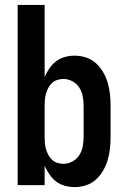

<svg xmlns="http://www.w3.org/2000/svg" viewBox="-20 -755 515 783"><path d="M284 8Q264 8 244 2.5Q224 -3 208.5 -15Q193 -27 181.5 -44Q170 -61 162 -79V0H52V-735H162V-441Q170 -459 181.5 -476Q193 -493 208.5 -505Q224 -517 244 -522.5Q264 -528 284 -528Q308 -528 331 -520.5Q354 -513 371.5 -497Q389 -481 401 -460Q413 -439 419.5 -416.5Q426 -394 428.5 -370.5Q431 -347 431 -323V-197Q431 -173 428.5 -149.5Q426 -126 419.5 -103.5Q413 -81 401 -60Q389 -39 371.5 -23Q354 -7 331 0.5Q308 8 284 8ZM238 -87Q258 -87 275.5 -96.5Q293 -106 303.5 -122.5Q314 -139 317.5 -158.5Q321 -178 321 -197V-323Q321 -342 317.5 -361.5Q314 -381 303.5 -397.5Q293 -414 275.5 -423.5Q258 -433 238 -433Q226 -433 213.5 -429Q201 -425 192 -416.5Q183 -408 177 -396.5Q171 -385 167.5 -373Q164 -361 163 -348Q162 -335 162 -323V-197Q162 -185 163 -172Q164 -159 167.5 -147Q171 -135 177 -123.5Q183 -112 192 -103.5Q201 -95 213.5 -91Q226 -87 238 -87Z"/></svg>

Font: Iosevka QP
Style: Bold
Weight: 700
Designer: Belleve Invis
Foundry: Belleve Invis
Version: Version 20.0.0; ttfautohint (v1.8.4)